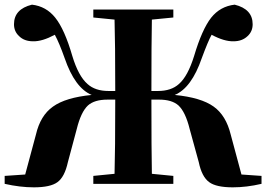

<svg xmlns="http://www.w3.org/2000/svg" viewBox="-20 -788 1142 823"><path d="M1101 -34V0Q1037 15 978 15Q907 15 877 -7Q845 -30 832 -93L793 -235Q775 -308 745 -336Q717 -361 662 -361H629Q629 -144 631 -43L723 -34V0H380V-34L471 -43Q474 -142 474 -361H441Q385 -361 357 -336Q327 -308 309 -235L271 -93Q257 -29 226 -7Q196 15 125 15Q66 15 0 0V-34L88 -40L134 -211Q153 -293 207 -331Q261 -370 373 -381Q301 -411 257 -539Q234 -604 215 -639Q161 -610 122 -611Q84 -611 62 -633Q40 -653 40 -684Q40 -749 117 -768Q178 -761 217 -712Q257 -662 290 -548Q316 -462 355 -428Q388 -398 445 -398H474Q474 -605 471 -704L380 -713V-747H723V-713L631 -704Q629 -606 629 -398H657Q714 -398 747 -428Q785 -461 812 -548Q846 -662 885 -712Q924 -761 986 -768Q1063 -749 1063 -684Q1063 -653 1041 -633Q1018 -611 981 -611Q941 -610 887 -639Q872 -612 845 -539Q801 -411 729 -381Q842 -370 896 -331Q949 -293 969 -211L1015 -40Z"/></svg>

Font: Source Han Serif CN Heavy
Style: Regular
Weight: 900
Designer: Ryoko NISHIZUKA  (kana & ideographs); Frank Grießhammer (Latin, Greek & Cyrillic); Wenlong ZHANG  (bopomofo); Sandoll Co
Foundry: Adobe Systems Incorporated
Version: Version 1.000;PS 1;hotconv 16.6.53;makeotf.lib2.5.65590